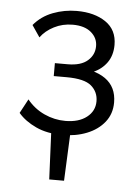

<svg xmlns="http://www.w3.org/2000/svg" viewBox="-47 -460 480 665"><g transform="rotate(5 193.5 -128.0)"><path d="M149 166.5 140.8 -14.3H208.6L200.5 166.5ZM180.1 9Q127.5 9 88.8 -9Q50 -26.9 26.8 -54.2L53.2 -103.4Q78.1 -72.6 113.3 -56.5Q148.5 -40.3 186.6 -40.3Q233.1 -40.3 260.8 -61.8Q288.5 -83.3 288.5 -117.3Q288.5 -149.9 264.3 -170.7Q240.2 -191.5 177.9 -191.5H133.4V-236.5H177.9Q223.8 -236.5 247.1 -256.9Q270.4 -277.2 270.4 -307.5Q270.4 -336 247.7 -355.2Q225.1 -374.5 183.7 -374.5Q148.5 -374.5 119 -359.4Q89.5 -344.4 72.3 -320.7L44.7 -361.3Q71.2 -393 110.9 -408.1Q150.6 -423.2 193.5 -423.2Q255.2 -423.2 294.5 -396.3Q333.7 -369.4 333.7 -317.3Q333.7 -280.9 315.6 -255.5Q297.5 -230.2 266.9 -217.4Q236.3 -204.6 198.3 -204.6V-228.4Q270.7 -228.4 310.2 -200.4Q349.6 -172.5 349.6 -118.4Q349.6 -78.9 326.8 -50.2Q303.9 -21.5 265.7 -6.3Q227.5 9 180.1 9Z"/></g></svg>

Font: Ysabeau
Style: Bold
Weight: 700
Designer: Christian Thalmann (Catharsis Fonts)
Version: Version 2.000;gftools[0.9.27.dev2+g8671c4b]